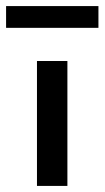

<svg xmlns="http://www.w3.org/2000/svg" viewBox="-80 -611 344 631"><path d="M41.5 0V-410.5H141.5V0ZM-60 -519.5V-591H243.5V-519.5Z"/></svg>

Font: League Spartan Thin Medium
Style: Regular
Weight: 500
Version: Version 2.002